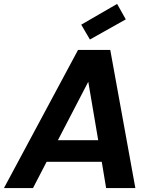

<svg xmlns="http://www.w3.org/2000/svg" viewBox="-46 -952 782 972"><path d="M491.2 0 469.2 -132.8H189.9L121.1 0H-25.9L349.1 -699.2H512.2L639.2 0ZM451.2 -242.2 400.9 -538.1 247.1 -242.2ZM546.9 -932.1 590.8 -854 409.2 -752 365.2 -827.1Z"/></svg>

Font: SVN-Poppins SemiBold
Style: Italic
Weight: 600
Italic angle: -10°
Designer: Ninad Kale (Devanagari), Jonny Pinhorn (Latin)
Foundry: Indian Type Foundry
Version: Version 3.002 2017